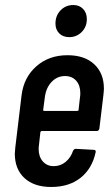

<svg xmlns="http://www.w3.org/2000/svg" viewBox="-20 -737 445 765"><path d="M365 -215H146Q143 -215 141 -211L135 -157Q134 -152 134 -143Q134 -113 150.5 -94Q167 -75 194 -75Q221 -75 241.5 -92Q262 -109 271 -136Q275 -144 282 -144L354 -140Q359 -140 360.5 -137Q362 -134 361 -130Q347 -65 301 -28.5Q255 8 184 8Q116 8 77.5 -27.5Q39 -63 39 -125Q39 -132 41 -150L66 -358Q75 -429 125 -473Q175 -517 249 -517Q317 -517 355.5 -481Q394 -445 394 -384Q394 -376 392 -358L376 -225Q374 -215 365 -215ZM159 -352 152 -299Q152 -295 156 -295H288Q290 -295 291.5 -296Q293 -297 293 -299L299 -352Q300 -357 300 -366Q300 -397 283.5 -415.5Q267 -434 239 -434Q208 -434 186 -411Q164 -388 159 -352ZM201 -643Q201 -675 221.5 -696Q242 -717 272 -717Q296 -717 311 -701.5Q326 -686 326 -661Q326 -630 305.5 -609.5Q285 -589 256 -589Q231 -589 216 -604Q201 -619 201 -643Z"/></svg>

Font: Barlow Condensed Medium
Style: Italic
Weight: 500
Width: 3
Italic angle: -7°
Designer: Jeremy Tribby
Foundry: Tribby Type
Version: Version 1.408